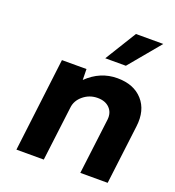

<svg xmlns="http://www.w3.org/2000/svg" viewBox="-136 -856 876 963"><g transform="rotate(20 302.5 -375.0)"><path d="M571 -750 432 -583H322L425 -750ZM414 -510Q502 -510 549.5 -457Q597 -404 586 -316L547 0H401L438 -298Q442 -336 419 -359.5Q396 -383 355 -383Q312 -383 279 -356Q246 -329 242 -290L206 0H60L121 -500H252L253 -442Q323 -510 414 -510Z"/></g></svg>

Font: Orkney
Style: BoldItalic
Weight: 700
Designer: Samuel Oakes and Alfredo Marco Pradil
Foundry: Alfredo Marco Pradil
Version: 1.0; ttfautohint (v1.5)